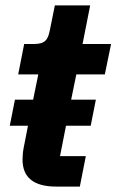

<svg xmlns="http://www.w3.org/2000/svg" viewBox="-20 -687 429 707"><path d="M296 -112H201L223 -224H314L333 -320H242L261 -413H366L389 -525H284L312 -667H182L164 -578C157 -542 148 -525 105 -525H69L47 -413H121L102 -320H35L16 -224H83L67 -142C64 -127 63 -109 63 -99C63 -33 105 0 186 0H274Z"/></svg>

Font: LVC Sans
Style: Bold Italic
Weight: 700
Italic angle: -11.31°
Designer: Mike Abbink, Paul van der Laan, Pieter van Rosmalen
Foundry: Bold Monday
Version: Version 3.0